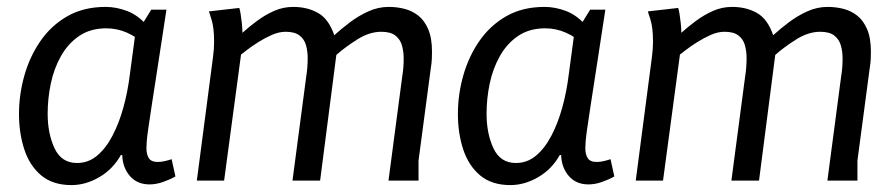

<svg xmlns="http://www.w3.org/2000/svg" viewBox="-20 -523 2582 556"><path d="M418 -495H462Q447 -396 436.5 -328.5Q426 -261 419.5 -218.5Q413 -176 409.5 -151.5Q406 -127 405 -114.5Q404 -102 404 -94Q404 -76 411 -65Q418 -54 437 -54Q447 -54 457.5 -56.5Q468 -59 477 -62L488 -12Q472 -3 452 4Q432 11 413 11Q377 11 356 -13.5Q335 -38 334 -74H330Q307 -33 267.5 -10Q228 13 187 13Q133 13 99.5 -15Q66 -43 50.5 -90Q35 -137 35 -193Q35 -249 50.5 -304Q66 -359 97 -404Q128 -449 175 -476Q222 -503 286 -503Q317 -503 348.5 -491Q380 -479 407 -448V-389Q376 -416 347.5 -428.5Q319 -441 288 -441Q242 -441 209.5 -419Q177 -397 156.5 -360.5Q136 -324 127 -280.5Q118 -237 118 -194Q118 -136 138 -93.5Q158 -51 203 -51Q236 -51 261.5 -72.5Q287 -94 306 -130.5Q325 -167 337.5 -212.5Q350 -258 356 -307L371 -419Z M673 -500Q675 -494 677 -481.5Q679 -469 680.5 -454.5Q682 -440 682 -428Q702 -446 725 -463Q748 -480 774 -491.5Q800 -503 829 -503Q870 -503 901 -485.5Q932 -468 948 -421Q969 -440 993.5 -458.5Q1018 -477 1046.5 -490Q1075 -503 1106 -503Q1129 -503 1151 -497.5Q1173 -492 1191 -478Q1209 -464 1220 -438.5Q1231 -413 1231 -373Q1231 -363 1230.5 -352Q1230 -341 1228 -329L1192 -58V0H1105L1145 -303Q1147 -315 1148 -327.5Q1149 -340 1149 -353Q1149 -374 1144 -391.5Q1139 -409 1125 -420Q1111 -431 1084 -431Q1050 -431 1015 -409Q980 -387 954 -364L907 0H827L867 -303Q869 -315 870 -328.5Q871 -342 871 -355Q871 -375 866 -392.5Q861 -410 847 -420.5Q833 -431 807 -431Q788 -431 767.5 -422Q747 -413 728 -401Q709 -389 695.5 -378.5Q682 -368 678 -365L629 0H550L597 -359Q600 -382 600 -402Q600 -443 592.5 -466.5Q585 -490 585 -490Z M1689 -495H1733Q1718 -396 1707.5 -328.5Q1697 -261 1690.5 -218.5Q1684 -176 1680.5 -151.5Q1677 -127 1676 -114.5Q1675 -102 1675 -94Q1675 -76 1682 -65Q1689 -54 1708 -54Q1718 -54 1728.5 -56.5Q1739 -59 1748 -62L1759 -12Q1743 -3 1723 4Q1703 11 1684 11Q1648 11 1627 -13.5Q1606 -38 1605 -74H1601Q1578 -33 1538.5 -10Q1499 13 1458 13Q1404 13 1370.5 -15Q1337 -43 1321.5 -90Q1306 -137 1306 -193Q1306 -249 1321.5 -304Q1337 -359 1368 -404Q1399 -449 1446 -476Q1493 -503 1557 -503Q1588 -503 1619.5 -491Q1651 -479 1678 -448V-389Q1647 -416 1618.5 -428.5Q1590 -441 1559 -441Q1513 -441 1480.5 -419Q1448 -397 1427.5 -360.5Q1407 -324 1398 -280.5Q1389 -237 1389 -194Q1389 -136 1409 -93.5Q1429 -51 1474 -51Q1507 -51 1532.5 -72.5Q1558 -94 1577 -130.5Q1596 -167 1608.5 -212.5Q1621 -258 1627 -307L1642 -419Z M1944 -500Q1946 -494 1948 -481.5Q1950 -469 1951.5 -454.5Q1953 -440 1953 -428Q1973 -446 1996 -463Q2019 -480 2045 -491.5Q2071 -503 2100 -503Q2141 -503 2172 -485.5Q2203 -468 2219 -421Q2240 -440 2264.5 -458.5Q2289 -477 2317.5 -490Q2346 -503 2377 -503Q2400 -503 2422 -497.5Q2444 -492 2462 -478Q2480 -464 2491 -438.5Q2502 -413 2502 -373Q2502 -363 2501.5 -352Q2501 -341 2499 -329L2463 -58V0H2376L2416 -303Q2418 -315 2419 -327.5Q2420 -340 2420 -353Q2420 -374 2415 -391.5Q2410 -409 2396 -420Q2382 -431 2355 -431Q2321 -431 2286 -409Q2251 -387 2225 -364L2178 0H2098L2138 -303Q2140 -315 2141 -328.5Q2142 -342 2142 -355Q2142 -375 2137 -392.5Q2132 -410 2118 -420.5Q2104 -431 2078 -431Q2059 -431 2038.5 -422Q2018 -413 1999 -401Q1980 -389 1966.5 -378.5Q1953 -368 1949 -365L1900 0H1821L1868 -359Q1871 -382 1871 -402Q1871 -443 1863.5 -466.5Q1856 -490 1856 -490Z"/></svg>

Font: Rosario
Style: Italic
Weight: 400
Italic angle: -8.05°
Designer: Hector Gatti
Foundry: Omnibus Type
Version: Version 1.201